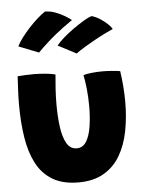

<svg xmlns="http://www.w3.org/2000/svg" viewBox="-57 -855 703 931"><g transform="rotate(-5 294.5 -389.0)"><path d="M356.5 -485.5Q371 -490.5 397.2 -493.2Q423.5 -496 448.5 -496Q469 -496 494 -494.2Q519 -492.5 535.5 -489.5Q541 -452 544 -414Q547 -376 547 -339Q547 -263 533.8 -196Q520.5 -129 490.5 -78.2Q460.5 -27.5 410.5 1.5Q360.5 30.5 288 30.5Q211 30.5 161 0.2Q111 -30 83 -84.5Q55 -139 43.8 -212Q32.5 -285 32.5 -370.5Q32.5 -404 34.2 -438.5Q36 -473 38 -508Q53 -509.5 76.8 -510.5Q100.5 -511.5 120 -511.5Q148.5 -511 176.8 -508.2Q205 -505.5 221.5 -500.5Q218.5 -470 216 -432.2Q213.5 -394.5 213.5 -355.5Q213.5 -297 220.2 -246.5Q227 -196 244.2 -165.5Q261.5 -135 293.5 -135Q323.5 -135 340.2 -162.5Q357 -190 364 -235.2Q371 -280.5 371 -332.5Q371 -375.5 366.8 -416.5Q362.5 -457.5 356.5 -485.5ZM197 -809Q223 -809 249 -799Q275 -789 295.2 -776.5Q315.5 -764 324 -756.5Q300.5 -740.5 279.2 -724.8Q258 -709 237.5 -692.2Q217 -675.5 195.8 -656.2Q174.5 -637 151.5 -613.5L54 -652Q63 -671 80 -693.5Q97 -716 117.5 -738.2Q138 -760.5 159 -779.2Q180 -798 197 -809ZM420 -767.5Q443 -761 463.5 -747.2Q484 -733.5 498.5 -719.2Q513 -705 517 -696Q481.5 -680.5 443.5 -660Q405.5 -639.5 375.5 -621.2Q345.5 -603 333 -593L244 -639.5Q257.5 -656.5 280.8 -676.8Q304 -697 330.8 -715.8Q357.5 -734.5 381.2 -748.8Q405 -763 420 -767.5Z"/></g></svg>

Font: Grandstander Thin ExtraBold
Style: Regular
Weight: 800
Version: Version 1.200